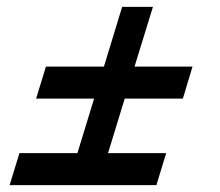

<svg xmlns="http://www.w3.org/2000/svg" viewBox="-20 -538 640 558"><path d="M36.5 -93H205L253.5 -251.5H85L113.5 -344.5H282L335 -518H424.5L371 -344.5H539.5L511.5 -251.5H342.5L294 -93H463L434.5 0H8Z"/></svg>

Font: Newsreader 6pt SemiBold
Style: Italic
Weight: 600
Italic angle: -17°
Designer: Hugues Gentile
Foundry: Production Type
Version: Version 1.003; ttfautohint (v1.8.3)